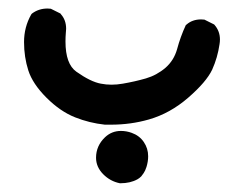

<svg xmlns="http://www.w3.org/2000/svg" viewBox="-20 -119 540 448"><path d="M204.1 249Q204.1 221.2 225.1 201.2Q240.7 186.5 262.2 186.5Q274.9 186.5 287.1 190.9Q305.2 197.3 315.4 212.2Q325.7 227.1 325.7 245.6Q325.7 257.8 321.8 270.5Q318.8 279.8 315.2 284.9Q311.5 290 309.6 292.5Q305.2 296.9 300.8 299.3Q284.2 308.6 260.7 308.6H259.8Q237.3 304.2 220.7 287.4Q204.1 270.5 204.1 249ZM52.7 -85 53.7 -86.4 54.7 -87.4Q70.3 -99.1 90.8 -99.1Q93.8 -99.1 98.6 -98.6L121.1 -87.4L122.1 -85.9Q134.3 -72.3 134.3 -51.8Q134.3 -48.8 133.5 -40.8Q132.8 -32.7 132.8 -22Q132.8 30.3 158.2 48.3Q191.4 71.8 215.3 76.2Q227.5 78.6 240.2 78.6Q252.9 78.6 266.6 76.2Q294.9 71.3 320.3 64Q345.7 56.6 366.2 39.1Q385.7 22 393.1 -3.9Q400.9 -33.2 413.6 -60.5L415 -61.5Q428.7 -73.7 449.2 -73.7Q452.1 -73.7 457 -73.2L479.5 -62L480.5 -61Q493.2 -46.4 493.2 -26.9Q493.2 -21.5 492.2 -15.6Q487.8 15.1 475.1 43.5Q461.4 72.3 419.2 108.9Q377 145.5 327.6 159.7Q285.2 171.9 238.8 171.9Q228.5 171.9 224.6 171.9Q188.5 168 155.3 154.8Q120.6 141.1 88.4 108.9Q56.2 76.7 46.1 45.4Q36.1 14.2 36.1 -20.8Q36.1 -55.7 52.7 -85Z"/></svg>

Font: Bakudai
Style: Bold
Weight: 700
Version: Version 1.48